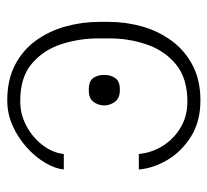

<svg xmlns="http://www.w3.org/2000/svg" viewBox="-42 -536 588 545"><g transform="rotate(90 252.5 -264.0)"><path d="M265.6 9.9Q207 9.9 164.8 -12.1Q122.5 -34.1 95.5 -71.6Q68.5 -109 55.6 -155.7Q42.6 -202.4 42.6 -251.4V-278.4Q42.6 -327.4 55.9 -373.8Q69.2 -420.1 96.6 -457.2Q123.9 -494.3 166 -516.3Q208.1 -538.4 265.6 -538.4Q324.9 -538.4 367.4 -512.1Q409.8 -485.8 433.9 -445.7Q458.1 -405.5 461.6 -363.6H417.6Q414.1 -400.6 394.4 -431.8Q374.6 -463.1 342.5 -482.2Q310.4 -501.4 268.5 -501.4Q202.4 -501.4 163 -468.8Q123.6 -436.1 106.4 -384.9Q89.1 -333.8 89.5 -278.4V-251.4Q89.1 -195.7 105.8 -144Q122.5 -92.3 161.6 -59.5Q200.6 -26.6 267 -27Q304 -26.6 337 -44Q370 -61.4 392 -89.8Q414.1 -118.3 417.6 -150.6H461.6Q458.8 -124.6 441.9 -96.6Q425.1 -68.5 397.9 -44.4Q370.7 -20.2 336.8 -5.1Q302.9 9.9 265.6 9.9ZM193.2 -265.6Q192.8 -282.7 201.9 -296.3Q210.9 -310 235.8 -309.7Q258.5 -310 269 -296.3Q279.5 -282.7 279.8 -265.6Q279.5 -247.5 269.2 -234.4Q258.9 -221.2 235.8 -221.6Q210.9 -221.2 201.9 -234.2Q192.8 -247.2 193.2 -265.6Z"/></g></svg>

Font: Inter Thin BETA
Style: Regular
Weight: 100
Designer: Rasmus Andersson
Foundry: rsms
Version: Version 3.011;git-f93a4a705